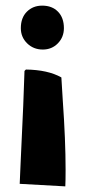

<svg xmlns="http://www.w3.org/2000/svg" viewBox="-20 -681 303 682"><path d="M207 -581Q207 -549 185.5 -527Q164 -505 132 -505Q99 -505 76.5 -527Q54 -549 54 -581Q54 -618 75.5 -639.5Q97 -661 130 -661Q165 -661 186 -639.5Q207 -618 207 -581ZM198 -406Q199 -389 203 -324Q213 -182 213 -78Q213 -39 212 -19L50 -28L53 -97Q65 -347 67 -429L72 -434Q150 -433 198 -406Z"/></svg>

Font: Lalezar
Style: Regular
Weight: 400
Designer: Borna Izadpanah
Foundry: Borna Izadpanah
Version: Version 1.003